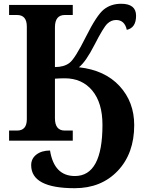

<svg xmlns="http://www.w3.org/2000/svg" viewBox="-20 -740 768 1010"><path d="M269 -118.2Q269 -53.2 320.8 -53.2H362.8V0H27.8V-53.2H69.8Q121.1 -53.2 121.1 -112.8V-600.1Q121.1 -661.1 69.8 -661.1H27.8V-713.9H362.8V-661.1H320.8Q269 -661.1 269 -596.2V-387.2Q316.9 -387.2 345.7 -409.2Q374.5 -431.2 431.6 -545.9Q488.8 -660.6 526.4 -690.4Q564 -720.2 617.2 -720.2Q695.8 -720.2 695.8 -657.2Q695.8 -593.8 647 -583Q635.7 -634.8 590.8 -634.8Q564.9 -634.8 544.4 -615.2Q523.9 -595.7 477.3 -504.6Q430.7 -413.6 395 -386.2Q531.7 -371.1 608.9 -287.4Q686 -203.6 686 -82Q686 67.4 599.4 158.7Q512.7 250 373 250Q144 250 144 128.9Q144 94.2 171.6 73Q199.2 51.8 243.2 51.8Q264.6 186 374 186Q519 186 519 -83Q519 -199.2 465.3 -263.7Q411.6 -328.1 320.8 -328.1Q297.4 -328.1 269 -326.2Z"/></svg>

Font: Droids
Style: b
Weight: 700
Foundry: Ascender Corporation
Version: Version 1.00 build 113